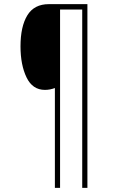

<svg xmlns="http://www.w3.org/2000/svg" viewBox="-20 -780 553 927"><path d="M402 -760H216Q145 -760 112 -706Q79 -652 79 -556Q79 -467 108 -406.5Q137 -346 197 -346Q221 -346 245 -355V127H270V-734H377V127H402Z"/></svg>

Font: Noto Sans Display SemiCondensed Thin
Style: Regular
Weight: 250
Width: 4
Designer: Monotype Design team
Foundry: Monotype Imaging Inc.
Version: 1.000